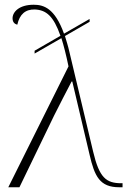

<svg xmlns="http://www.w3.org/2000/svg" viewBox="-20 -790 540 810"><path d="M269 -510 15 0H62L208 -302C230 -346 261 -406 282 -446H285C306 -356 342 -203 358 -137C379 -46 401 0 483 0H497V-17H492C428 -17 399 -40 373 -150L273 -570C267 -597 260 -618 254 -638L358 -698V-710L250 -648C211 -756 164 -770 122 -770C60 -770 33 -739 33 -713C33 -698 40 -689 53 -686C63 -730 87 -751 127 -750C175 -748 206 -722 235 -639L126 -576V-564L239 -629C249 -598 259 -558 269 -510Z"/></svg>

Font: Noto Serif Display ExtraLight
Style: Regular
Weight: 200
Designer: Monotype Design Team
Foundry: Monotype Imaging Inc.
Version: Version 2.009